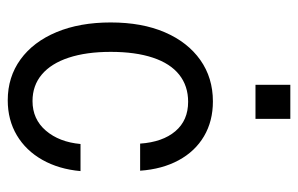

<svg xmlns="http://www.w3.org/2000/svg" viewBox="-157 -603 770 496"><g transform="rotate(90 228.0 -355.0)"><path d="M239 10Q179 10 133.5 -23Q88 -56 63 -116Q38 -176 38 -256Q38 -337 63.5 -396Q89 -455 135 -487.5Q181 -520 242 -520Q293 -520 332 -497Q371 -474 394 -431.5Q417 -389 421 -332H351Q347 -390 319 -423Q291 -456 243 -456Q202 -456 173 -433Q144 -410 129 -365Q114 -320 114 -256Q114 -193 129 -147.5Q144 -102 172.5 -78Q201 -54 241 -54Q288 -54 317.5 -88.5Q347 -123 352 -178H422Q417 -122 393 -79.5Q369 -37 329.5 -13.5Q290 10 239 10ZM199 -630V-720H287V-630Z"/></g></svg>

Font: Instrument Sans SemiCondensed
Style: Regular
Weight: 400
Width: 4
Designer: Rodrigo Fuenzalida
Foundry: fragTYPE
Version: Version 1.000;gftools[0.9.28]